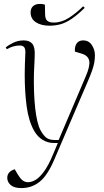

<svg xmlns="http://www.w3.org/2000/svg" viewBox="-20 -729 532 979"><path d="M258 82Q223 165 182.5 197.5Q142 230 89 230Q52 230 34.5 214.5Q17 199 17 178Q17 146 55 134L71 161Q83 181 95 190.5Q107 200 123 200Q141 200 161 188.5Q181 177 204 146Q227 115 251 57L275 0H253Q224 0 198 -15.5Q172 -31 154 -62Q126 -112 116 -186Q106 -260 106 -349Q106 -371 107 -403Q108 -435 109 -453Q111 -476 104.5 -486.5Q98 -497 81 -497Q47 -497 15 -478L9 -487Q26 -501 49.5 -512Q73 -523 101 -523Q131 -523 145 -505.5Q159 -488 157 -447Q157 -440 156 -418Q155 -396 154 -376Q153 -356 153 -353Q151 -254 159.5 -177Q168 -100 187 -64Q201 -39 216 -27Q231 -15 261 -15H279L417 -339Q440 -392 435 -418.5Q430 -445 398 -455L362 -466Q360 -491 370.5 -507Q381 -523 404 -523Q433 -523 448.5 -499Q464 -475 464 -448Q464 -427 460.5 -408.5Q457 -390 449 -367.5Q441 -345 426.5 -311Q412 -277 389 -224ZM232 -598Q190 -598 163 -615.5Q136 -633 136 -666Q136 -686 148.5 -697.5Q161 -709 183 -709Q189 -709 194.5 -708.5Q200 -708 209 -705L210 -657Q210 -633 220.5 -623.5Q231 -614 254 -614Q294 -614 332 -638.5Q370 -663 404 -697L412 -689Q375 -653 345.5 -633Q316 -613 289 -605.5Q262 -598 232 -598Z"/></svg>

Font: Literata 72pt ExtraLight
Style: Italic
Weight: 200
Italic angle: -2°
Designer: Latin by Veronika Burian and Jose Scaglione. Greek by Irene Vlachou. Cyrillic by Vera Evstafieva
Foundry: TypeTogether
Version: Version 3.002